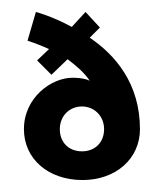

<svg xmlns="http://www.w3.org/2000/svg" viewBox="-20 -297 273 321"><path d="M80 -81C80 -103 96 -119 117 -119C137 -119 153 -104 154 -83V-81C154 -59 139 -44 117 -44C95 -44 80 -59 80 -81ZM20 -81C20 -32 60 4 118 4C174 4 214 -32 214 -81C214 -157 173 -205 130 -234L147 -251L123 -277L100 -252C67 -270 40 -277 40 -277L26 -229C26 -229 42 -224 62 -215L42 -196L66 -172L93 -198C106 -188 120 -177 130 -162C120 -167 105 -167 101 -167C66 -167 20 -134 20 -81Z"/></svg>

Font: Hussar Tani
Style: Dwa
Weight: 700
Foundry: Cannot Into Space Fonts
Version: Version 0.92